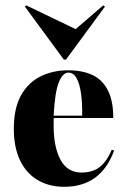

<svg xmlns="http://www.w3.org/2000/svg" viewBox="-20 -696 477 727"><path d="M223.4 11.3Q164.5 11.3 121.4 -14.9Q78.2 -41.1 55.2 -90.3Q32.3 -139.5 32.3 -208.1Q32.3 -285.5 59.3 -334.3Q86.3 -383.1 133.1 -406.5Q179.8 -429.8 237.9 -429.8Q292.7 -429.8 330.6 -411.7Q368.5 -393.5 388.7 -353.6Q408.9 -313.7 408.9 -249.2H139.5L137.9 -258.1H291.1Q291.9 -303.2 287.1 -339.9Q282.3 -376.6 270.6 -398.8Q258.9 -421 238.7 -421Q217.7 -421 202.8 -384.7Q187.9 -348.4 183.1 -257.3L183.9 -255.6Q183.1 -247.6 183.1 -238.7Q183.1 -229.8 183.1 -220.2Q183.1 -138.7 209.3 -90.7Q235.5 -42.7 287.9 -42.7Q330.6 -42.7 357.3 -63.3Q383.9 -83.9 403.2 -129L412.1 -125.8Q387.1 -57.3 339.9 -23Q292.7 11.3 223.4 11.3ZM371 -675.8 377.4 -671 229.8 -470.2H221.8L74.2 -671L79 -675.8L287.1 -575.8L247.6 -569.4Z"/></svg>

Font: Playfair 144pt SemiCondensed Black
Style: Regular
Weight: 900
Width: 4
Designer: Claus Eggers Sørensen
Foundry: Claus Eggers Sørensen
Version: Version 2.203